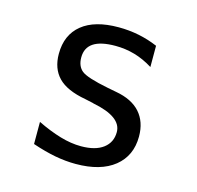

<svg xmlns="http://www.w3.org/2000/svg" viewBox="-78 -546 655 639"><g transform="rotate(15 250.0 -226.5)"><path d="M391.6 -437.5V-364.3Q360.4 -383.8 328.1 -393.1Q295.9 -402.3 261.7 -402.3Q210.9 -402.3 186 -385.7Q161.1 -369.1 161.1 -335.9Q161.1 -305.7 179.7 -290.5Q198.2 -275.4 272.5 -260.7L302.7 -254.9Q358.4 -245.1 386.7 -213.4Q415 -181.6 415 -130.9Q415 -64.5 367.7 -26.4Q320.3 11.7 234.4 11.7Q200.2 11.7 163.6 4.9Q127 -2 84 -16.6V-92.8Q126 -72.3 164.1 -61Q202.1 -49.8 236.3 -49.8Q286.1 -49.8 313 -70.3Q339.8 -90.8 339.8 -126Q339.8 -178.7 240.2 -198.2L237.3 -199.2L210 -205.1Q144.5 -216.8 115.2 -247.1Q85.9 -277.3 85.9 -328.1Q85.9 -393.6 129.9 -429.2Q173.8 -464.8 255.9 -464.8Q292 -464.8 325.7 -458Q359.4 -451.2 391.6 -437.5Z"/></g></svg>

Font: BabelStone Marchen
Style: Regular
Weight: 400
Designer: Andrew West
Foundry: Andrew West
Version: Version 9.003 2021-11-11